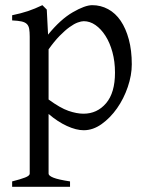

<svg xmlns="http://www.w3.org/2000/svg" viewBox="-20 -489 570 743"><path d="M490 -240Q490 -198 474.5 -152.5Q459 -107 433 -70Q407 -33 373.5 -9Q340 15 304 15Q275 15 239 -1.5Q203 -18 168 -48V183Q168 191 186.5 198.5Q205 206 251 213V234H27V213Q59 205 77 198Q95 191 95 183V-347Q95 -365 93 -377Q91 -389 84 -396Q77 -403 63.5 -406Q50 -409 27 -410V-430Q61 -437 88 -446Q115 -455 144 -469L161 -452L166 -355Q214 -414 261.5 -441.5Q309 -469 337 -469Q370 -469 398.5 -453.5Q427 -438 447 -408.5Q467 -379 478.5 -336.5Q490 -294 490 -240ZM425 -208Q425 -251 415 -287.5Q405 -324 388 -350.5Q371 -377 349.5 -392Q328 -407 304 -407Q295 -407 281 -402Q267 -397 249 -384Q231 -371 210.5 -350Q190 -329 168 -298V-104Q213 -71 245 -60Q277 -49 303 -49Q356 -49 390.5 -89.5Q425 -130 425 -208Z"/></svg>

Font: Kalpurush
Style: Regular
Weight: 400
Designer: Md. Tanbin Islam Siyam
Foundry: Tanbin Islam Siyam
Version: Version 0.258